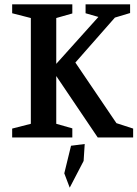

<svg xmlns="http://www.w3.org/2000/svg" viewBox="-20 -633 633 884"><path d="M36 0V-41L122 -63V-550L36 -572V-613H313V-571L239 -550V-339L433 -555L374 -572V-613H579V-573L509 -552L327 -345L516 -66L593 -41V0H430L239 -283V-63L313 -42V0ZM301 231 276 165 307 38 370 30 365 108Z"/></svg>

Font: Manuale SemiBold
Style: Regular
Weight: 600
Version: Version 1.002